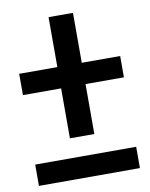

<svg xmlns="http://www.w3.org/2000/svg" viewBox="-83 -791 666 852"><g transform="rotate(-10 250.0 -365.0)"><path d="M195 -184V-409H23V-505H195V-730H305V-505H478V-409H305V-184ZM23 0V-96H478V0Z"/></g></svg>

Font: M PLUS Code Latin Medium
Style: Regular
Weight: 500
Designer: Coji Morishita
Foundry: UNDERFOREST DESIGN
Version: Version 1.002; ttfautohint (v1.8.3)